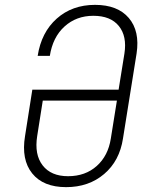

<svg xmlns="http://www.w3.org/2000/svg" viewBox="-20 -760 640 790"><path d="M252 10Q158 10 112.5 -46.5Q67 -103 83 -200L113 -391H468L492 -540Q503 -611 469 -653Q435 -695 364 -695Q294 -695 245.5 -651Q197 -607 185 -530H135Q150 -627 213.5 -683.5Q277 -740 371 -740Q464 -740 510 -686Q556 -632 542 -540L486 -190Q472 -98 408.5 -44Q345 10 252 10ZM260 -35Q331 -35 378 -77Q425 -119 436 -190L461 -346H156L133 -200Q121 -124 155.5 -79.5Q190 -35 260 -35Z"/></svg>

Font: JetBrains Mono Thin
Style: Italic
Weight: 100
Italic angle: -9°
Monospace: yes
Designer: Philipp Nurullin, Konstantin Bulenkov
Foundry: JetBrains
Version: Version 2.305; ttfautohint (v1.8.4.7-5d5b)